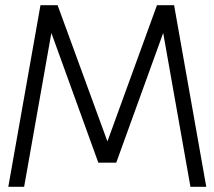

<svg xmlns="http://www.w3.org/2000/svg" viewBox="-20 -720 826 740"><path d="M136 -700 12 0H73L178 -593L359 -93H428L609 -593L714 0H775L651 -700H585L394 -175L202 -700Z"/></svg>

Font: Unageo
Style: Light
Weight: 300
Designer: Richard Sepsi
Foundry: Richard Sepsi
Version: Version 2.000